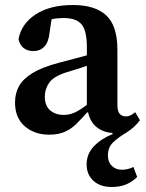

<svg xmlns="http://www.w3.org/2000/svg" viewBox="-20 -523 583 767"><path d="M426 224Q380 224 353 199Q326 174 326 134Q326 92 355 61.5Q384 31 431 12Q428 9 428 8Q390 5 365 -16Q340 -37 332 -74H328Q306 -49 285.5 -28.5Q265 -8 239 3.5Q213 15 176 15Q118 15 79 -18.5Q40 -52 40 -114Q40 -150 56 -179Q72 -208 110.5 -231.5Q149 -255 218 -273Q246 -280 273 -287.5Q300 -295 327 -302V-335Q327 -401 305.5 -426Q284 -451 234 -451Q222 -451 210.5 -450Q199 -449 186 -446L178 -393Q174 -354 157 -336.5Q140 -319 114 -319Q89 -319 74 -331.5Q59 -344 54 -366Q65 -428 122.5 -465.5Q180 -503 271 -503Q360 -503 404.5 -461.5Q449 -420 449 -324V-104Q449 -79 458 -68.5Q467 -58 483 -58Q501 -58 520 -75L539 -43Q520 -16 486 6Q452 26 431.5 46Q411 66 411 98Q411 124 426.5 139.5Q442 155 467 155Q491 155 513 144L528 184Q509 203 484.5 213.5Q460 224 426 224ZM159 -137Q159 -101 180 -82.5Q201 -64 235 -64Q258 -64 278.5 -73.5Q299 -83 327 -104V-260Q307 -253 287.5 -247Q268 -241 248 -235Q194 -218 176.5 -192.5Q159 -167 159 -137Z"/></svg>

Font: Source Serif 4 SmText Semibold
Style: Regular
Weight: 600
Designer: Frank Grießhammer
Foundry: Adobe
Version: Version 4.005;hotconv 1.1.0;makeotfexe 2.6.0